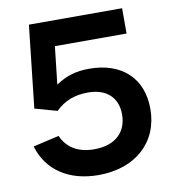

<svg xmlns="http://www.w3.org/2000/svg" viewBox="-80 -770 767 852"><g transform="rotate(-10 303.0 -344.5)"><path d="M296 11C464 11 573 -89 573 -239C573 -376 484 -461 336 -461C276 -461 231 -447 185 -416L204 -586H527V-700H107L66 -329L166 -301C206 -340 252 -358 313 -358C395 -358 445 -313 445 -236C445 -157 393 -105 297 -105C228 -105 176 -133 151 -191L34 -164C67 -52 164 11 296 11Z"/></g></svg>

Font: Fixel Display SemiBold
Style: Regular
Weight: 600
Designer: AlfaBravo + MacPaw
Foundry: Kyrylo Tkachov, Marchela Mozhyna, Serhii Makarenko, Maria Weinstein, Zakhar Kryvoshyya
Version: Version 1.211